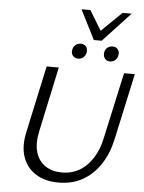

<svg xmlns="http://www.w3.org/2000/svg" viewBox="-65 -1058 836 1117"><g transform="rotate(5 353.5 -499.0)"><path d="M319 9Q241 9 187 -24.5Q133 -58 111 -119.5Q89 -181 107 -265L192 -658H263L182 -280Q166 -206 181.5 -155Q197 -104 237 -77.5Q277 -51 333 -51Q419 -51 477.5 -109.5Q536 -168 558 -266L644 -658H707L622 -268Q604 -186 563 -123.5Q522 -61 461 -26Q400 9 319 9ZM370 -719Q357 -719 347 -726Q337 -733 333 -744Q329 -755 332 -768Q335 -786 348 -796.5Q361 -807 379 -807Q392 -807 401.5 -801Q411 -795 415 -784Q419 -773 417 -760Q414 -742 401 -730.5Q388 -719 370 -719ZM556 -719Q542 -719 533 -726Q524 -733 520 -744Q516 -755 518 -768Q521 -786 533.5 -796.5Q546 -807 564 -807Q578 -807 587 -801Q596 -795 600.5 -784Q605 -773 602 -760Q600 -742 587 -730.5Q574 -719 556 -719ZM452 -835 471 -877 605 -1007H658L498 -835ZM452 -835 365 -1007H417L495 -878L498 -835Z"/></g></svg>

Font: Ysabeau Infant
Style: Italic
Weight: 400
Italic angle: -12°
Designer: Christian Thalmann (Catharsis Fonts)
Version: Version 2.001;gftools[0.9.30]; featfreeze: ss01,ss02,lnum